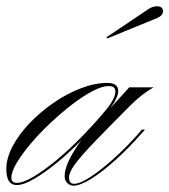

<svg xmlns="http://www.w3.org/2000/svg" viewBox="-76 -580 537 609"><path d="M-23 7Q-56 7 -56 -44Q-56 -78 -36 -116Q-16 -154 18 -189.5Q52 -225 94 -254Q136 -283 180.5 -300Q225 -317 265 -317Q299 -317 299 -291Q299 -271 274 -237L334 -303H411Q373 -281 338 -246Q264 -172 221.5 -127.5Q179 -83 161 -58Q143 -33 143 -17Q143 3 159 3Q177 3 209 -17.5Q241 -38 281.5 -74Q322 -110 363 -156L374 -169H384L375 -159Q334 -112 291.5 -73.5Q249 -35 213.5 -13Q178 9 157 9Q146 9 137.5 0.5Q129 -8 129 -21Q129 -62 181 -134Q145 -97 106 -65Q67 -33 33 -13Q-1 7 -23 7ZM-22 0Q-3 0 29.5 -19Q62 -38 102.5 -71.5Q143 -105 185 -148Q232 -197 261 -232.5Q290 -268 290 -290Q290 -307 268 -307Q248 -307 217.5 -291Q187 -275 152.5 -248.5Q118 -222 84 -190Q50 -158 22 -125Q-6 -92 -23 -63.5Q-40 -35 -40 -16Q-40 0 -22 0ZM264 -458 262 -462 396 -552Q409 -560 422 -560Q441 -560 441 -544Q441 -531 423 -523Z"/></svg>

Font: Ballet 16pt
Style: Regular
Weight: 400
Designer: Maximiliano R. Sproviero
Foundry: Omnibus-Type
Version: Version 1.100; ttfautohint (v1.8.3)